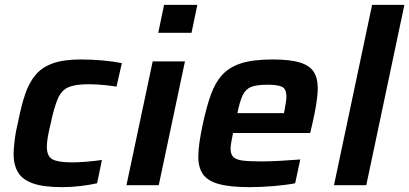

<svg xmlns="http://www.w3.org/2000/svg" viewBox="-20 -763 1686 791"><path d="M237 8Q159 8 115.5 -7.5Q72 -23 54 -53.5Q36 -84 36 -129Q36 -148 40.5 -185.5Q45 -223 56 -268Q68 -329 84 -376Q100 -423 126.5 -454.5Q153 -486 197.5 -502Q242 -518 313 -518Q358 -518 402.5 -514Q447 -510 482 -503L460 -406Q438 -410 405.5 -413Q373 -416 345 -416Q290 -416 261.5 -403.5Q233 -391 218 -356Q203 -321 189 -255Q181 -223 177 -199Q173 -175 173 -158Q173 -119 196.5 -106.5Q220 -94 278 -94Q304 -94 338.5 -97Q373 -100 400 -104L380 -8Q349 -1 311 3.5Q273 8 237 8Z M632 -628 656 -743H793L769 -628ZM501 0 609 -510H742L634 0Z M1009 8Q927 8 881 -5Q835 -18 816 -45.5Q797 -73 797 -117Q797 -144 802 -178.5Q807 -213 816 -254Q831 -323 848.5 -372.5Q866 -422 895.5 -454.5Q925 -487 974.5 -502.5Q1024 -518 1103 -518Q1175 -518 1215.5 -505.5Q1256 -493 1272.5 -467Q1289 -441 1289 -401Q1289 -372 1283 -334.5Q1277 -297 1267 -254L1258 -215H940Q936 -195 933 -178.5Q930 -162 930 -150Q930 -128 941 -116.5Q952 -105 980 -101.5Q1008 -98 1059 -98Q1091 -98 1135.5 -100.5Q1180 -103 1217 -106L1196 -8Q1161 -1 1108.5 3.5Q1056 8 1009 8ZM958 -297H1150L1152 -307Q1155 -326 1157.5 -340Q1160 -354 1160 -365Q1160 -397 1141.5 -405.5Q1123 -414 1082 -414Q1038 -414 1015 -405Q992 -396 980 -371Q968 -346 958 -297Z M1356 0 1513 -743H1646L1489 0Z"/></svg>

Font: Saira SemiBold
Style: Italic
Weight: 600
Italic angle: -12°
Designer: Hector Gatti with collaboration of the Omnibus-Type team
Foundry: Omnibus-Type
Version: Version 1.100; ttfautohint (v1.8.3)